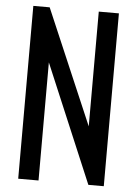

<svg xmlns="http://www.w3.org/2000/svg" viewBox="-56 -853 640 896"><g transform="rotate(5 264.0 -405.0)"><path d="M63.5 0V-809.6H140.1L370.1 -272V-809.6H464.4V0H392.1L158.7 -553.2V0Z"/></g></svg>

Font: Oswald Regular
Style: Regular
Weight: 400
Designer: Vernon Adams
Foundry: Vernon Adams
Version: 3.0; ttfautohint (v0.95) -l 8 -r 50 -G 200 -x 0 -w "G" -W -c